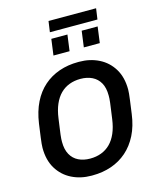

<svg xmlns="http://www.w3.org/2000/svg" viewBox="-142 -1089 982 1197"><g transform="rotate(-15 349.0 -490.5)"><path d="M298 10Q228 10 171 -18.5Q114 -47 80.5 -102Q47 -157 47 -236Q47 -257 53 -301.5Q59 -346 65 -389Q76 -465 104.5 -522.5Q133 -580 177 -618.5Q221 -657 277.5 -676.5Q334 -696 400 -696H406Q476 -696 533 -667.5Q590 -639 623.5 -584Q657 -529 657 -450Q657 -429 651 -385Q645 -341 639 -297Q629 -221 600 -163.5Q571 -106 527 -67.5Q483 -29 426.5 -9.5Q370 10 304 10ZM318 -95Q357 -95 390 -107.5Q423 -120 448 -145Q473 -170 489.5 -208Q506 -246 513 -297Q518 -334 521.5 -358.5Q525 -383 527 -399Q529 -415 529.5 -425.5Q530 -436 530 -445Q530 -495 512 -527Q494 -559 461.5 -575Q429 -591 386 -591Q347 -591 314 -578.5Q281 -566 256 -541Q231 -516 214.5 -478Q198 -440 191 -389Q186 -352 182.5 -327.5Q179 -303 177 -287Q175 -271 174.5 -260.5Q174 -250 174 -241Q174 -192 192 -159.5Q210 -127 242.5 -111Q275 -95 318 -95ZM278 -921 288 -991H595L585 -921ZM262 -775 276 -879H380L366 -775ZM458 -775 472 -879H575L561 -775Z"/></g></svg>

Font: Chivo Medium
Style: Italic
Weight: 500
Italic angle: -8.05°
Designer: Hector Gatti
Foundry: Omnibus-Type
Version: Version 2.002